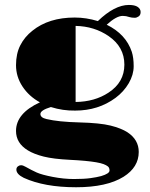

<svg xmlns="http://www.w3.org/2000/svg" viewBox="-20 -603 623 796"><path d="M190.9 -159.2Q147.5 -146 147.5 -130.4Q147.5 -115.2 172.9 -109.4Q222.2 -97.7 308.6 -95.5Q395 -93.3 438.7 -82.3Q482.4 -71.3 508.3 -54.7Q555.2 -23.9 555.2 26.9Q555.2 90.3 492.2 129.9Q422.4 173.3 295.4 173.3Q164.1 173.3 78.6 134.3Q47.9 119.1 47.9 100.1Q47.9 91.8 54 86.9Q60.1 82 66.9 82Q75.2 82 85.9 88.4Q110.8 102.5 132.1 112.1Q153.3 121.6 198.7 130.4Q244.1 139.2 286.4 139.2Q328.6 139.2 355.2 135.5Q381.8 131.8 399.4 127Q434.1 116.7 434.1 104Q434.1 92.3 427.2 86.9Q420.4 81.5 409.4 77.4Q398.4 73.2 378.9 69.8Q338.9 63 270 59.6Q201.2 56.2 161.1 46.1Q121.1 36.1 95.7 20.5Q46.4 -9.3 46.4 -60.1Q46.4 -133.3 145.5 -178.7Q100.1 -203.6 73.2 -244.4Q46.4 -285.2 46.4 -332.8Q46.4 -380.4 64.2 -415.3Q82 -450.2 114.3 -475.6Q182.1 -530.3 289.6 -530.3Q337.4 -530.3 385.7 -515.6Q455.1 -582.5 514.2 -582.5Q539.1 -582.5 551 -574.2Q563 -565.9 563 -553.2Q563 -540.5 554.7 -534.9Q546.4 -529.3 539.1 -529.3Q525.9 -529.3 516.6 -532.2Q502.9 -537.1 488.8 -537.1Q462.4 -537.1 422.4 -500.5Q502 -461.4 526.4 -388.2Q534.2 -363.8 534.2 -328.4Q534.2 -293 513.7 -257.8Q493.2 -222.7 459 -197.3Q387.7 -144.5 291.5 -144.5Q240.7 -143.6 190.9 -159.2ZM293.5 -180.2Q372.6 -181.2 429.7 -218.8Q495.6 -261.7 495.6 -335Q495.6 -408.2 430.7 -453.1Q371.1 -494.1 293.5 -495.6Z"/></svg>

Font: Limelight
Style: Regular
Weight: 400
Designer: Nicole Fally
Foundry: Nicole Fally
Version: Version 1.002